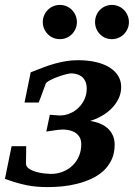

<svg xmlns="http://www.w3.org/2000/svg" viewBox="-37 -743 540 775"><path d="M452.1 -392.1Q452.1 -366.2 441.2 -344Q430.2 -321.8 412.4 -304.2Q394.5 -286.6 372.1 -274.2Q349.6 -261.7 327.1 -254.9Q377.4 -246.6 401.6 -221.2Q425.8 -195.8 425.8 -159.2Q425.8 -124.5 413.3 -98.1Q400.9 -71.8 379.9 -52.7Q358.9 -33.7 331.5 -21.2Q304.2 -8.8 274.4 -1.2Q244.6 6.3 214.4 9.3Q184.1 12.2 157.2 12.2Q133.8 12.2 112.8 10.5Q91.8 8.8 71 4.6Q50.3 0.5 28.8 -5.9Q7.3 -12.2 -17.1 -21L9.8 -152.8H68.8L67.9 -83Q67.9 -70.3 80.3 -62Q92.8 -53.7 109.6 -49.1Q126.5 -44.4 143.1 -42.7Q159.7 -41 168 -41Q193.8 -41 216.3 -49.8Q238.8 -58.6 255.4 -74.5Q272 -90.3 281.5 -112.3Q291 -134.3 291 -160.2Q291 -180.7 282.2 -192.6Q273.4 -204.6 261.2 -210.7Q249 -216.8 236.3 -218.5Q223.6 -220.2 215.8 -220.2Q208 -220.2 197 -218.8Q186 -217.3 175.3 -215.8L149.9 -211.9L164.1 -279.8Q185.1 -278.3 193.1 -277.6Q201.2 -276.9 204.1 -276.9Q226.1 -276.9 245.8 -285.4Q265.6 -293.9 280.5 -308.6Q295.4 -323.2 304.2 -342.8Q313 -362.3 313 -384.8Q313 -404.3 306.6 -416.5Q300.3 -428.7 290.8 -435.3Q281.2 -441.9 270.3 -444.3Q259.3 -446.8 250 -446.8Q243.2 -446.8 227.3 -442.6Q211.4 -438.5 194.3 -432.1Q177.2 -425.8 163.3 -418.2Q149.4 -410.6 147 -403.8Q139.6 -384.8 134.3 -369.1Q129.4 -356 125 -344Q120.6 -332 119.1 -329.1H62L86.9 -451.2Q116.2 -462.9 140.6 -471.9Q165 -481 187.5 -487.1Q210 -493.2 231.9 -496.6Q253.9 -500 277.8 -500Q318.8 -500 351.3 -492.2Q383.8 -484.4 406 -470.2Q428.2 -456.1 440.2 -436.3Q452.1 -416.5 452.1 -392.1ZM273.4 -653.8Q273.4 -639.6 268.1 -627.2Q262.7 -614.7 253.4 -605.2Q244.1 -595.7 231.4 -590.3Q218.8 -585 204.6 -585Q190.4 -585 177.7 -590.3Q165 -595.7 155.8 -605.2Q146.5 -614.7 141.1 -627.2Q135.7 -639.6 135.7 -653.8Q135.7 -668 141.1 -680.7Q146.5 -693.4 155.8 -702.9Q165 -712.4 177.7 -717.8Q190.4 -723.1 204.6 -723.1Q218.8 -723.1 231.4 -717.8Q244.1 -712.4 253.4 -702.9Q262.7 -693.4 268.1 -680.7Q273.4 -668 273.4 -653.8ZM483.4 -653.8Q483.4 -639.6 478 -627.2Q472.7 -614.7 463.4 -605.2Q454.1 -595.7 441.4 -590.3Q428.7 -585 414.6 -585Q400.4 -585 387.9 -590.3Q375.5 -595.7 366.2 -605.2Q356.9 -614.7 351.8 -627.2Q346.7 -639.6 346.7 -653.8Q346.7 -668 351.8 -680.7Q356.9 -693.4 366.2 -702.9Q375.5 -712.4 387.9 -717.8Q400.4 -723.1 414.6 -723.1Q428.7 -723.1 441.4 -717.8Q454.1 -712.4 463.4 -702.9Q472.7 -693.4 478 -680.7Q483.4 -668 483.4 -653.8Z"/></svg>

Font: Charis SIL Cyr
Style: Bold Italic
Weight: 700
Italic angle: -11°
Foundry: SIL International
Version: Version 5.000